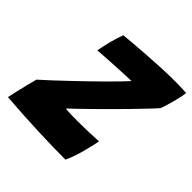

<svg xmlns="http://www.w3.org/2000/svg" viewBox="-189 -818 974 974"><g transform="rotate(45 298.0 -331.0)"><path d="M416.5 7Q328 7 220.8 2.8Q113.5 -1.5 -14 -11Q-10.5 -28.5 -3.2 -59.8Q4 -91 12 -123.2Q20 -155.5 25.5 -176Q49.5 -197 81.2 -226.5Q113 -256 148.5 -289.8Q184 -323.5 219.2 -357.5Q254.5 -391.5 285.5 -422.5Q316.5 -453.5 339 -477Q361.5 -500.5 372 -512Q360 -512 333 -510.8Q306 -509.5 271.2 -507.8Q236.5 -506 201.5 -503.8Q166.5 -501.5 139 -499.5Q141.5 -514 146 -535Q150.5 -556 155.5 -575Q161.5 -596 167.2 -615.2Q173 -634.5 178 -647Q202 -649.5 243 -652.8Q284 -656 333.2 -659.5Q382.5 -663 431.5 -665.2Q480.5 -667.5 519.5 -667.5Q532 -667.5 550.2 -667.2Q568.5 -667 585.5 -666.5Q602.5 -666 610.5 -665Q609.5 -651 605 -631Q600.5 -611 595.5 -591.5Q589 -567 582.5 -546.2Q576 -525.5 572.5 -518.5Q557 -500.5 530.2 -472.5Q503.5 -444.5 471 -411Q438.5 -377.5 403.8 -342.8Q369 -308 336.2 -275.8Q303.5 -243.5 277 -218Q250.5 -192.5 234.5 -178Q243 -177 255.8 -176Q268.5 -175 286.5 -174.8Q304.5 -174.5 328 -174.5Q360 -174.5 397.2 -175.8Q434.5 -177 471.5 -179Q469 -165 463.5 -140.5Q458 -116 451 -90.5Q443 -60.5 432.8 -32.2Q422.5 -4 416.5 7Z"/></g></svg>

Font: Grandstander Thin ExtraBold
Style: Italic
Weight: 800
Italic angle: -15°
Version: Version 1.200